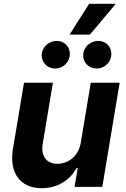

<svg xmlns="http://www.w3.org/2000/svg" viewBox="-20 -979 662 1006"><path d="M344.5 -797.6H451.3L586.6 -959.2H447.1ZM269.5 -620C306.5 -620 339.8 -648.4 344.8 -683.2C352.3 -728 322.1 -764.6 276.3 -764.6C239.7 -764.6 205.6 -737.2 199.6 -701.3C192.5 -657.7 224.4 -620 269.5 -620ZM486.9 -620C523.8 -620 557.2 -648.4 562.1 -683.2C569.6 -728 539.4 -764.6 493.6 -764.6C457 -764.6 422.9 -737.2 416.9 -701.3C409.4 -657 441.8 -620 486.9 -620ZM403.4 -232.2C391.7 -159.1 335.6 -120.7 281.2 -120.7C223.7 -120.7 193.5 -160.9 203.8 -225.1L257.1 -545.5H105.8L47.6 -198.2C27 -70.7 88.4 7.1 198.2 7.1C280.2 7.1 347.7 -35.2 381.4 -99.1H387.1L370.7 0H516L606.9 -545.5H455.6Z"/></svg>

Font: TID UI
Style: Bold Italic
Weight: 700
Italic angle: -9.39999°
Designer: The TID Project Authors
Foundry: Bakken & Bæck
Version: Version 1.001;hotconv 1.0.109;makeotfexe 2.5.65596